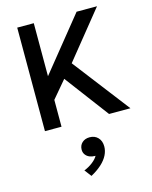

<svg xmlns="http://www.w3.org/2000/svg" viewBox="-150 -796 995 1254"><g transform="rotate(-15 347.5 -169.5)"><path d="M91 0V-700H203V-341.5L492.5 -700H630.5L374.5 -383L669 0H524.5L301 -297.5L203 -181.5V0ZM309 361 273.5 314.5Q306.5 301.5 332.2 281.2Q358 261 368.5 241Q366 241 363.5 241Q345.5 241 328.8 234.2Q312 227.5 301.5 213.2Q291 199 291 180Q291 150.5 310.8 132.2Q330.5 114 362 114Q396.5 114 418 136.5Q439.5 159 439.5 196.5Q439.5 226 425 255Q410.5 284 381.2 310.8Q352 337.5 309 361Z"/></g></svg>

Font: Geologica EX
Style: Regular
Weight: 400
Designer: Sindre Bremnes, Frode Helland
Foundry: Monokrom Skriftforlag AS
Version: Version 1.010;gftools[0.9.28]